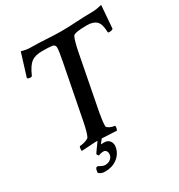

<svg xmlns="http://www.w3.org/2000/svg" viewBox="-192 -785 1011 1083"><g transform="rotate(-30 313.5 -243.0)"><path d="M121.1 2.9Q120.1 2 120.1 -3.9Q120.1 -26.4 127 -26.4Q134.8 -26.4 147.5 -29.3Q160.2 -32.2 171.9 -37.1Q183.6 -42 186.5 -47.9Q199.2 -74.2 210.9 -134.8L279.3 -485.4Q285.2 -516.6 288.6 -537.6Q292 -558.6 292 -571.3Q292 -590.8 272 -593.8Q252 -596.7 207 -596.7Q162.1 -596.7 137.2 -578.1Q112.3 -559.6 88.9 -505.9Q85.9 -500 80.1 -500Q62.5 -500 57.6 -507.8L103.5 -656.2Q135.7 -646.5 164.1 -646.5Q210.9 -646.5 263.7 -643.1Q316.4 -639.6 361.3 -639.6Q407.2 -639.6 460.9 -643.1Q514.6 -646.5 562.5 -646.5Q588.9 -646.5 627 -656.2L615.2 -506.8Q607.4 -500 589.8 -500Q582 -500 582 -504.9Q581.1 -557.6 561 -577.1Q541 -596.7 500 -596.7Q416 -596.7 408.2 -580.1Q395.5 -553.7 382.8 -488.3L314.5 -135.7Q309.6 -108.4 307.1 -87.9Q304.7 -67.4 304.7 -52.7Q304.7 -45.9 314.5 -39.6Q324.2 -33.2 335.9 -29.8Q347.7 -26.4 353.5 -26.4Q355.5 -26.4 355.5 -21.5Q355.5 -7.8 349.6 2.9L236.3 -2.9Q211.9 -2.9 170.9 0Q129.9 2.9 121.1 2.9ZM232.4 24.4H255.9Q277.3 24.4 289.6 41Q301.8 57.6 296.9 81.1Q289.1 121.1 256.3 145.5Q223.6 169.9 177.7 169.9Q151.4 169.9 136.7 155.3Q136.7 152.3 137.2 147.9Q137.7 143.6 138.7 137.7Q142.6 122.1 152.3 122.1Q156.2 122.1 169.9 129.9Q183.6 137.7 195.3 137.7Q216.8 137.7 230 127.4Q243.2 117.2 246.1 102.5Q249 86.9 242.7 76.7Q236.3 66.4 224.6 66.4Q207 66.4 192.4 73.2Q190.4 73.2 186 66.9Q181.6 60.5 183.6 57.6Q188.5 49.8 198.7 35.6Q209 21.5 217.8 9.3Q226.6 -2.9 226.6 -3.9H254.9Z"/></g></svg>

Font: Crimson Text SemiBold
Style: Italic
Weight: 600
Italic angle: -11°
Designer: Sebastian Kosch
Foundry: Sebastian Kosch
Version: Version 1.100; ttfautohint (v1.8.4)